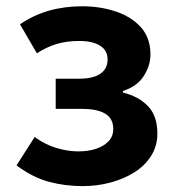

<svg xmlns="http://www.w3.org/2000/svg" viewBox="-20 -594 574 627"><path d="M250 13.8Q192.7 13.8 139.9 -0.3Q87.1 -14.3 34 -53.9L93.2 -146.7Q128.3 -121.1 165.7 -110.3Q203.1 -99.6 235.8 -99.6Q268.6 -99.6 294.4 -108.3Q320.1 -117.1 335 -133.3Q349.9 -149.5 349.9 -172.6Q349.9 -206.7 324 -222.5Q298.2 -238.4 248 -238.4H161.9V-336.9H237.6Q284.2 -336.9 307.8 -353.3Q331.3 -369.6 331.3 -399.9Q331.3 -429.5 306.9 -444.8Q282.4 -460.2 238.9 -460.2Q198.7 -460.2 166 -450.7Q133.4 -441.1 100.4 -420L45.3 -514.7Q89.2 -544.6 139.8 -559.1Q190.4 -573.5 248.2 -573.5Q306.9 -573.5 357.9 -556.6Q408.9 -539.6 440.1 -505Q471.3 -470.3 471.3 -415.9Q471.3 -379.9 449.5 -345.8Q427.7 -311.7 381.3 -296.8V-291.8Q432.5 -279.3 463.2 -247.4Q493.9 -215.6 493.9 -158.2Q493.9 -117.1 473.5 -84.9Q453 -52.6 418.3 -30.9Q383.6 -9.2 340.1 2.3Q296.5 13.8 250 13.8Z"/></svg>

Font: Noto Sans TC
Style: Regular
Weight: 100
Designer: Ryoko NISHIZUKA 西塚涼子 (kana, bopomofo & ideographs); Paul D. Hunt (Latin, Greek & Cyrillic); Sandoll Communications 산돌커뮤니
Foundry: Adobe
Version: Version 2.004;hotconv 1.0.118;makeotfexe 2.5.65603